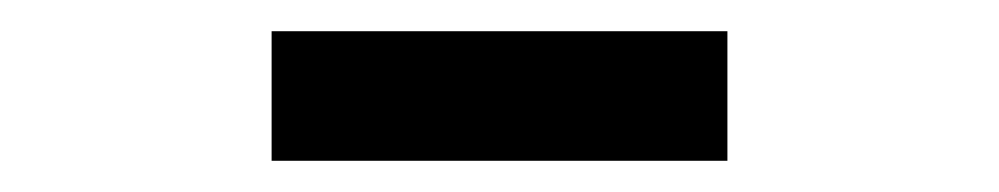

<svg xmlns="http://www.w3.org/2000/svg" viewBox="-20 -734 640 123"><path d="M154 -631V-714H446V-631Z"/></svg>

Font: IBM Plex Sans Medium
Style: Regular
Weight: 500
Designer: Mike Abbink, Paul van der Laan, Pieter van Rosmalen
Foundry: Bold Monday
Version: Version 3.201